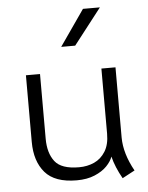

<svg xmlns="http://www.w3.org/2000/svg" viewBox="-54 -792 659 855"><g transform="rotate(-5 275.5 -364.5)"><path d="M459.5 19Q430.2 -32.2 418 -81.1Q410.6 -60.1 390.4 -39.1Q370.1 -18.1 335.9 -3.7Q301.8 10.7 255.4 10.7Q157.7 10.7 114 -40Q70.3 -90.8 70.3 -177.2V-475.1H133.3V-186Q133.3 -122.1 162.4 -84.2Q191.4 -46.4 270.5 -46.4Q307.6 -46.4 338.4 -60.3Q369.1 -74.2 388.4 -105Q407.7 -135.7 407.7 -184.1V-475.6H470.7V-161.1Q471.2 -89.8 515.1 -10.7ZM349.1 -747.6H424.8L300.3 -587.4H237.8Z"/></g></svg>

Font: Selawik Semilight
Style: Regular
Weight: 300
Designer: Aaron Bell
Foundry: Microsoft Corporation
Version: Version 1.01